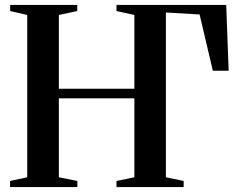

<svg xmlns="http://www.w3.org/2000/svg" viewBox="-20 -763 974 783"><path d="M21 0V-25L91 -40V-702L21.5 -718V-743H295V-718L220 -702V-401H528V-702L455 -718V-743H902.5L912.5 -474.5H848L794 -704L656.5 -712V-40L729 -25V0H455V-25L528 -40V-362H220V-40L295.5 -25V0Z"/></svg>

Font: Merriweather 120pt SemiBold
Style: Regular
Weight: 600
Version: Version 2.100